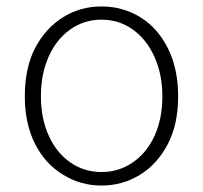

<svg xmlns="http://www.w3.org/2000/svg" viewBox="-20 -563 630 596"><path d="M177 -20Q121 -53 89 -116Q57 -179 57 -264Q57 -353 90 -416Q123 -477 176.5 -510Q230 -543 295 -543Q361 -543 415.5 -509.5Q470 -476 501.5 -412.5Q533 -349 533 -264Q533 -176 500 -114Q467 -52 413 -19.5Q359 13 295 13Q231 13 177 -20ZM484 -264Q484 -332 459.5 -386.5Q435 -441 392 -471.5Q349 -502 295 -502Q241 -502 198 -471.5Q155 -441 131 -387Q107 -333 107 -264Q107 -196 131 -142.5Q155 -89 198 -59Q241 -29 295 -29Q349 -29 392.5 -59Q436 -89 460 -142Q484 -195 484 -264Z"/></svg>

Font: Merged Yaku Han JP ExtraLight
Style: Regular
Weight: 250
Designer: Ryoko NISHIZUKA 西塚涼子 (kana, bopomofo & ideographs); Paul D. Hunt (Latin, Greek & Cyrillic); Sandoll Communications 산돌커뮤니
Foundry: Adobe
Version: Version 2.004